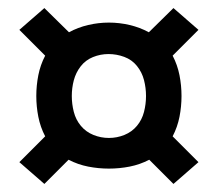

<svg xmlns="http://www.w3.org/2000/svg" viewBox="-20 -578 540 476"><path d="M410 -122 350 -182Q327 -170 301.5 -165Q276 -160 250 -160Q224 -160 198.5 -165Q173 -170 150 -182L90 -122L28 -176L92 -240Q80 -263 75 -288.5Q70 -314 70 -340Q70 -366 75 -391.5Q80 -417 92 -440L28 -504L90 -558L151 -498Q173 -510 198.5 -516Q224 -522 250 -522Q276 -522 301.5 -516Q327 -510 349 -498L410 -558L472 -504L408 -440Q420 -417 425 -391.5Q430 -366 430 -340Q430 -314 425 -288.5Q420 -263 408 -240L472 -176ZM250 -236Q270 -236 288.5 -243.5Q307 -251 319.5 -266Q332 -281 337 -300.5Q342 -320 342 -340Q342 -360 337 -379.5Q332 -399 319.5 -414.5Q307 -430 288 -437Q269 -444 249 -444Q229 -444 210.5 -436.5Q192 -429 180 -413.5Q168 -398 163 -379Q158 -360 158 -340Q158 -320 163 -300.5Q168 -281 180.5 -266Q193 -251 211.5 -243.5Q230 -236 250 -236Z"/></svg>

Font: Iosevka SS08 Regular
Style: Bold
Weight: 700
Monospace: yes
Designer: Belleve Invis
Foundry: Belleve Invis
Version: Version 16.3.4; ttfautohint (v1.8.4)